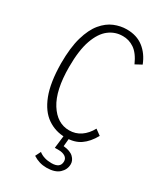

<svg xmlns="http://www.w3.org/2000/svg" viewBox="-203 -710 844 985"><g transform="rotate(30 219.0 -217.5)"><path d="M250 10Q191 10 143.5 -22.5Q96 -55 69 -125Q42 -195 41 -308Q41 -402 59 -464Q77 -526 107 -562Q137 -598 173.5 -613Q210 -628 247 -628Q306 -628 346 -597Q386 -566 407 -512L370 -492Q346 -546 314 -567.5Q282 -589 245 -588Q201 -588 165 -560.5Q129 -533 107.5 -472.5Q86 -412 86 -313Q86 -175 131.5 -103Q177 -31 248 -31Q286 -31 316 -51.5Q346 -72 366 -109L399 -85Q373 -38 338 -14Q303 10 250 10ZM243 193Q200 193 163 169L179 137Q208 160 254 160Q306 160 306 120Q306 102 291 92.5Q276 83 253 83H230L240 0H270L265 53Q306 57 324.5 75Q343 93 343 115Q343 147 318 170Q293 193 243 193Z"/></g></svg>

Font: Inconsolata SemiCondensed Light
Style: Regular
Weight: 300
Width: 4
Monospace: yes
Designer: Raph Levien, Cyreal, Brenton Simpson
Foundry: Raph Levien, Cyreal, Google
Version: Version 3.100; ttfautohint (v1.8.4.7-5d5b)